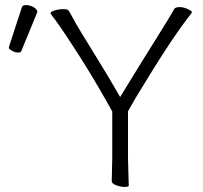

<svg xmlns="http://www.w3.org/2000/svg" viewBox="-20 -732 799 756"><path d="M420 -19 422 -108V-293Q325 -469 215 -629Q194 -659 187 -667.5Q180 -676 179 -679Q179 -686 195.5 -691Q212 -696 229 -696Q246 -696 249 -692Q257 -680 266 -662.5Q275 -645 299.5 -604.5Q324 -564 366.5 -495.5Q409 -427 453 -350Q546 -502 599.5 -587Q653 -672 666 -697Q671 -704 687 -704Q703 -704 719 -696.5Q735 -689 735 -686V-681Q660 -589 515 -348Q494 -312 484 -294V-107L487 -1Q487 4 471 4Q455 4 437.5 -2.5Q420 -9 420 -19ZM66 -703Q68 -712 83 -712Q98 -712 112.5 -703.5Q127 -695 127 -685Q127 -683 126 -682L64 -531Q62 -525 51 -525Q40 -525 27.5 -532Q15 -539 15 -542V-547Z"/></svg>

Font: ToneOZ-Pinyin-WenKai-Light
Style: Light
Weight: 300
Designer: Fontworks Inc.
Foundry: ToneOZ
Version: Version 0.240331